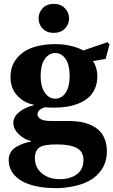

<svg xmlns="http://www.w3.org/2000/svg" viewBox="-20 -730 586 992"><path d="M189.9 -335Q189.9 -283.7 211.2 -252Q232.4 -220.2 265.1 -220.2Q299.3 -220.2 319.6 -251.5Q339.8 -282.7 339.8 -335.9Q339.8 -395.5 318.8 -425.8Q297.9 -456.1 266.1 -456.1Q233.4 -456.1 211.7 -425.5Q189.9 -395 189.9 -335ZM160.2 85.9Q160.2 136.7 197.3 166.3Q234.4 195.8 287.1 195.8Q341.3 195.8 376.2 171.1Q411.1 146.5 411.1 96.2Q411.1 52.7 376 34.4Q340.8 16.1 272.9 16.1Q208.5 16.1 185.1 30.8Q160.2 47.9 160.2 85.9ZM24.9 96.2Q24.9 72.8 36.4 54.9Q47.9 37.1 68.1 26.4Q88.4 15.6 104.5 10.5Q120.6 5.4 141.1 1V-1Q106 -8.8 77.4 -36.1Q48.8 -63.5 48.8 -95.2Q48.8 -125 77.9 -149.9Q106.9 -174.8 155.8 -187V-189Q106 -196.8 70.1 -235.1Q34.2 -273.4 34.2 -332Q34.2 -356.9 40.8 -379.9Q47.4 -402.8 64.5 -425.5Q81.5 -448.2 107.2 -464.8Q132.8 -481.4 173.8 -491.7Q214.8 -502 267.1 -502Q307.1 -502 345.9 -492.9Q384.8 -483.9 410.2 -469.2L535.2 -512.2L545.9 -501L525.9 -425.8L460 -414.1Q470.2 -400.9 476.6 -379.4Q482.9 -357.9 482.9 -335.9Q482.9 -301.3 470.9 -273.4Q459 -245.6 438.5 -227.3Q418 -209 389.2 -196.8Q360.4 -184.6 328.4 -179.2Q296.4 -173.8 259.8 -173.8Q232.9 -173.8 213.9 -175.8Q199.7 -172.9 186.8 -163.3Q173.8 -153.8 173.8 -139.2Q173.8 -124.5 190.4 -114.7Q207 -105 241.2 -105H334Q366.7 -105 395 -100.3Q423.3 -95.7 449 -84.2Q474.6 -72.8 492.7 -55.4Q510.7 -38.1 521.5 -10.7Q532.2 16.6 532.2 51.8Q532.2 104 507.1 143.3Q481.9 182.6 439 205.1Q404.8 223.6 357.4 232.9Q310.1 242.2 272 242.2Q199.2 242.2 144.3 226.6Q89.4 210.9 57.1 177.5Q24.9 144 24.9 96.2ZM200.4 -582.3Q179.2 -604.5 179.2 -634.8Q179.2 -665 200.4 -687.5Q221.7 -710 257.8 -710Q293.9 -710 315.4 -687.5Q336.9 -665 336.9 -634.8Q336.9 -604.5 315.4 -582.3Q293.9 -560.1 257.8 -560.1Q221.7 -560.1 200.4 -582.3Z"/></svg>

Font: Linguistics Pro
Style: Bold
Weight: 700
Designer: Stefan Peev, Context Ltd
Foundry: Stefan Peev, Context Ltd
Version: Version 001.000